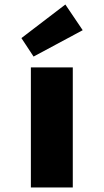

<svg xmlns="http://www.w3.org/2000/svg" viewBox="-20 -832 460 852"><path d="M117 0V-533H303V0ZM129 -581 75 -663 270 -812 347 -698Z"/></svg>

Font: Lexend Exa ExtraBold
Style: Regular
Weight: 800
Designer: Bonnie Shaver-Troup, Thomas Jockin
Foundry: Lexend
Version: Version 1.007